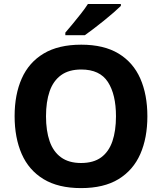

<svg xmlns="http://www.w3.org/2000/svg" viewBox="-20 -954 831 984"><path d="M395.3 10Q278.8 10 203.1 -36Q127.5 -82 91.2 -165Q54.9 -248 54.9 -359Q54.9 -469.6 91.5 -551.9Q128.1 -634.2 203.8 -679.6Q279.4 -725 396.3 -725Q512.4 -725 587.6 -679.5Q662.7 -634 699 -551.5Q735.3 -469 735.3 -358Q735.3 -247 699 -164.5Q662.7 -82 587.6 -36Q512.4 10 395.3 10ZM395.3 -118.6Q459.2 -118.6 498.5 -147.5Q537.8 -176.4 556.1 -230.1Q574.4 -283.9 574.4 -358Q574.4 -469.8 533 -533.8Q491.6 -597.8 396.3 -597.8Q333 -597.8 293 -568.8Q253 -539.8 234.4 -486.3Q215.8 -432.7 215.8 -358Q215.8 -283.9 234.4 -230.1Q253 -176.4 293 -147.5Q333 -118.6 395.3 -118.6ZM599.4 -923.6Q584.9 -909.6 561.8 -889.3Q538.7 -869 511.8 -847.5Q484.9 -826 459.5 -806.5Q434.1 -787 414.9 -773.6H314.8V-786.8Q331 -805.8 352.5 -831.5Q374 -857.2 395.2 -884.4Q416.5 -911.6 430.6 -933.6H599.4Z"/></svg>

Font: Noto Sans Symbols
Style: Regular
Weight: 400
Designer: Monotype Design Team
Foundry: Monotype Imaging Inc.
Version: Version 2.002